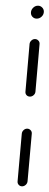

<svg xmlns="http://www.w3.org/2000/svg" viewBox="-20 -656 174 676"><path d="M88.9 -610.7Q88.9 -620.7 96.3 -628.3Q103.7 -635.9 113.7 -635.9Q122.2 -635.9 128.3 -629.8Q134.4 -623.7 134.4 -615.2Q134.4 -605.2 126.9 -597.8Q119.3 -590.4 109.3 -590.4Q100.7 -590.4 94.8 -596.3Q88.9 -602.2 88.9 -610.7ZM57.8 0Q50.4 0 45.7 -5.4Q41.1 -10.7 41.9 -17.8L56.7 -185.2Q57.4 -192.6 63 -197.8Q68.5 -203 75.6 -203Q82.6 -203 87.6 -197.8Q92.6 -192.6 91.9 -185.2L77 -17.8Q76.3 -10.4 70.6 -5.2Q64.8 0 57.8 0ZM85.6 -315.9Q78.1 -315.9 73.5 -320.9Q68.9 -325.9 69.6 -333.3L84.1 -501.1Q84.8 -508.1 90.4 -513.3Q95.9 -518.5 103 -518.5Q110 -518.5 115 -513.3Q120 -508.1 119.3 -501.1L104.8 -333.3Q104.1 -325.9 98.3 -320.9Q92.6 -315.9 85.6 -315.9Z"/></svg>

Font: 26F Galaxy Sans Light
Style: Italic
Weight: 300
Italic angle: -5°
Designer: C₂₉H₂₅N₃O₅
Version: Version 1.200